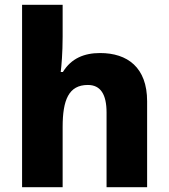

<svg xmlns="http://www.w3.org/2000/svg" viewBox="-20 -780 703 800"><path d="M241 -627V-760H72V0H241V-251C241 -363 266 -426 346 -426C399 -426 424 -387 424 -311V0H593V-358C593 -499 511 -559 397 -559C331 -559 277 -537 242 -480H233C236 -504 241 -560 241 -627Z"/></svg>

Font: Noto Sans Arabic ExtBd
Style: Regular
Weight: 800
Designer: Monotype Design Team, Nadine Chahine, Nizar Qandah and Khaled Hosny
Foundry: Monotype Imaging Inc.
Version: Version 2.012